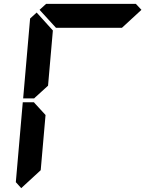

<svg xmlns="http://www.w3.org/2000/svg" viewBox="-20 -1020 856 995"><path d="M90 -45 62 -76 98 -490H156L160 -485L216 -424L191 -138ZM185 -969 219 -1000H684L713 -969L612 -876H270ZM162 -515 157 -510H100L136 -924L170 -955L254 -862L229 -576Z"/></svg>

Font: DSEG7 Classic
Style: BoldItalic
Weight: 700
Italic angle: -5°
Designer: Keshikan(Twitter:@keshinomi_88pro)
Version: Version 0.46